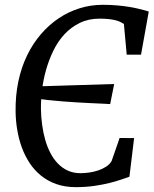

<svg xmlns="http://www.w3.org/2000/svg" viewBox="-20 -771 639 799"><path d="M137.7 -411.6 455.1 -421.4 438.5 -337.9Q424.3 -338.9 402.3 -339.8Q380.4 -340.8 354.2 -342Q328.1 -343.3 298.8 -345Q269.5 -346.7 240 -349.1Q210.4 -351.6 182.1 -354.5Q153.8 -357.4 129.9 -361.8ZM295.4 7.8Q250.5 7.8 214.6 -4.9Q178.7 -17.6 151.1 -39.8Q123.5 -62 103.5 -92.3Q83.5 -122.6 70.8 -157.5Q58.1 -192.4 51.8 -230.2Q45.4 -268.1 44.9 -306.2Q43.9 -373 56.4 -432.1Q68.8 -491.2 92.8 -540.5Q116.7 -589.8 150.4 -628.9Q184.1 -668 224.6 -695.1Q265.1 -722.2 311.5 -736.6Q357.9 -751 407.2 -751Q440.4 -751 467.3 -748.5Q494.1 -746.1 515.4 -742.7Q536.6 -739.3 552.7 -735.4Q568.8 -731.4 580.6 -728.5L599.1 -723.1L566.9 -543.5H507.3L495.6 -671.4Q488.8 -675.8 480.2 -679.9Q471.7 -684.1 459.7 -687Q447.8 -689.9 431.6 -691.7Q415.5 -693.4 394.5 -693.4Q348.1 -693.4 311.8 -675.5Q275.4 -657.7 248 -628.2Q220.7 -598.6 201.9 -559.8Q183.1 -521 171.4 -479.2Q159.7 -437.5 154.8 -395.3Q149.9 -353 150.4 -316.4Q150.9 -284.2 155.3 -251.7Q159.7 -219.2 168 -189.7Q176.3 -160.2 189.5 -134.8Q202.6 -109.4 220.7 -90.6Q238.8 -71.8 262.2 -61Q285.6 -50.3 314.9 -50.3Q331.5 -50.3 351.1 -53Q370.6 -55.7 388.7 -61.8Q406.7 -67.9 421.6 -77.4Q436.5 -86.9 444.3 -100.6Q444.3 -100.6 446.8 -107.7Q449.2 -114.7 452.9 -125.2Q456.5 -135.7 460.9 -148.2Q465.3 -160.6 469 -171.4Q472.7 -182.1 475.1 -189.2Q477.5 -196.3 477.5 -196.8L538.1 -196.3L518.6 -35.6Q505.9 -31.2 484.9 -23.9Q463.9 -16.6 435.5 -9.5Q407.2 -2.4 371.8 2.7Q336.4 7.8 295.4 7.8Z"/></svg>

Font: Merriweather
Style: Italic
Weight: 400
Italic angle: -7°
Designer: Eben Sorkin ( eben@eyebytes.com )
Foundry: Eben Sorkin ( eben@eyebytes.com )
Version: Version 1.005; ttfautohint (v0.97) -l 13 -r 13 -G 200 -x 24 